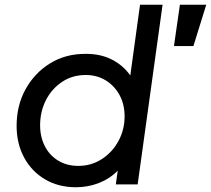

<svg xmlns="http://www.w3.org/2000/svg" viewBox="-20 -777 889 809"><path d="M300 12Q226 12 169.5 -21.5Q113 -55 81.5 -113.5Q50 -172 50 -247Q50 -333 88 -401.5Q126 -470 191 -510Q256 -550 338 -550Q402 -551 450.5 -526.5Q499 -502 529 -459L570 -757H665L560 0H468L476 -58Q443 -24 397 -6Q351 12 300 12ZM310 -78Q365 -78 409.5 -107Q454 -136 479.5 -183.5Q505 -231 505 -287Q505 -337 484 -376Q463 -415 426 -438Q389 -461 341 -461Q285 -461 241.5 -432Q198 -403 173.5 -355Q149 -307 149 -249Q149 -200 169 -161Q189 -122 225.5 -100Q262 -78 310 -78ZM713 -583 738 -757H849L795 -583Z"/></svg>

Font: Plus Jakarta Sans Medium
Style: Italic
Weight: 500
Italic angle: -8°
Designer: Gumpita Rahayu
Foundry: Tokotype
Version: Version 2.071; ttfautohint (v1.8.4.7-5d5b);gftools[0.9.29]